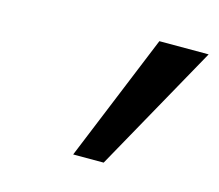

<svg xmlns="http://www.w3.org/2000/svg" viewBox="-58 -884 516 452"><g transform="rotate(15 200.0 -658.0)"><path d="M399.9 -813 227.1 -502.9H152.8L279.8 -813Z"/></g></svg>

Font: Arimo Medium
Style: Italic
Weight: 500
Italic angle: -12°
Designer: Steve Matteson
Foundry: Monotype Imaging Inc.
Version: Version 1.33